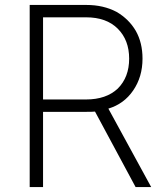

<svg xmlns="http://www.w3.org/2000/svg" viewBox="-20 -752 663 776"><path d="M451 -704Q501 -675 529 -627Q556 -579 556 -515Q556 -441 518 -386Q481 -332 418 -313L591 4H528L364 -301Q354 -300 330 -300H154V4H100V-732H329Q398 -732 451 -704ZM456 -394Q502 -440 502 -515Q502 -590 456 -636Q410 -682 328 -682H154V-350H328Q409 -350 456 -394Z"/></svg>

Font: Sinter Light
Style: Regular
Weight: 300
Foundry: Adobe & rsms
Version: Version 1.000